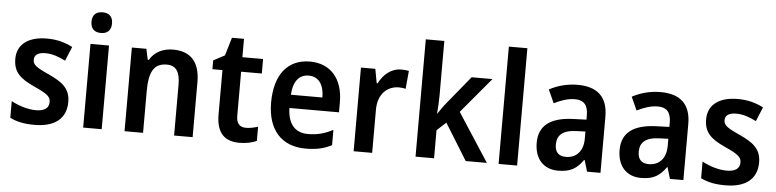

<svg xmlns="http://www.w3.org/2000/svg" viewBox="-46 -994 5009 1239"><g transform="rotate(5 2458.5 -375.0)"><path d="M406 -156C406 -246 350 -283 266 -322C179 -361 160 -377 160 -409C160 -440 185 -457 232 -457C279 -457 319 -441 362 -420L400 -512C346 -540 293 -552 233 -552C116 -552 41 -500 41 -404C41 -316 88 -278 179 -236C272 -195 286 -176 286 -145C286 -108 260 -85 202 -85C149 -85 87 -105 42 -130V-22C87 0 134 10 201 10C331 10 406 -47 406 -156Z M577 -752C537 -752 510 -733 510 -685C510 -638 537 -618 577 -618C615 -618 643 -638 643 -685C643 -732 616 -752 577 -752ZM636 -542H516V0H636Z M1051 -552C989 -552 931 -527 900 -472H893L878 -542H784V0H904V-267C904 -391 932 -452 1019 -452C1079 -452 1105 -411 1105 -330V0H1225V-357C1225 -491 1160 -552 1051 -552Z M1562 -90C1522 -90 1500 -113 1500 -161V-448H1634V-542H1500V-661H1422L1387 -544L1314 -505V-448H1379V-160C1379 -34 1439 10 1529 10C1572 10 1613 1 1640 -12V-104C1615 -96 1588 -90 1562 -90Z M1937 -552C1797 -552 1710 -452 1710 -267C1710 -89 1802 10 1957 10C2027 10 2076 -1 2126 -27V-126C2072 -98 2025 -85 1964 -85C1880 -85 1833 -140 1831 -242H2152V-308C2152 -458 2072 -552 1937 -552ZM1937 -461C2005 -461 2037 -406 2037 -328H1833C1838 -418 1877 -461 1937 -461Z M2528 -552C2462 -552 2412 -506 2384 -450H2378L2361 -542H2268V0H2388V-280C2388 -381 2448 -436 2524 -436C2536 -436 2556 -434 2567 -430L2578 -547C2563 -551 2543 -552 2528 -552Z M2789 -403V-760H2669V0H2789V-182L2848 -236L2994 0H3131L2928 -313L3120 -542H2985L2841 -366C2821 -343 2802 -315 2785 -289H2783C2786 -326 2789 -365 2789 -403Z M3327 0V-760H3207V0Z M3671 -553C3604 -553 3539 -535 3488 -507L3527 -421C3573 -444 3617 -459 3663 -459C3718 -459 3747 -429 3747 -363V-334L3663 -331C3515 -326 3440 -270 3440 -158C3440 -53 3499 10 3593 10C3673 10 3714 -16 3755 -74H3758L3780 0H3867V-364C3867 -491 3800 -553 3671 -553ZM3690 -255 3747 -257V-209C3747 -128 3700 -83 3636 -83C3592 -83 3564 -104 3564 -157C3564 -216 3598 -252 3690 -255Z M4208 -553C4141 -553 4076 -535 4025 -507L4064 -421C4110 -444 4154 -459 4200 -459C4255 -459 4284 -429 4284 -363V-334L4200 -331C4052 -326 3977 -270 3977 -158C3977 -53 4036 10 4130 10C4210 10 4251 -16 4292 -74H4295L4317 0H4404V-364C4404 -491 4337 -553 4208 -553ZM4227 -255 4284 -257V-209C4284 -128 4237 -83 4173 -83C4129 -83 4101 -104 4101 -157C4101 -216 4135 -252 4227 -255Z M4881 -156C4881 -246 4825 -283 4741 -322C4654 -361 4635 -377 4635 -409C4635 -440 4660 -457 4707 -457C4754 -457 4794 -441 4837 -420L4875 -512C4821 -540 4768 -552 4708 -552C4591 -552 4516 -500 4516 -404C4516 -316 4563 -278 4654 -236C4747 -195 4761 -176 4761 -145C4761 -108 4735 -85 4677 -85C4624 -85 4562 -105 4517 -130V-22C4562 0 4609 10 4676 10C4806 10 4881 -47 4881 -156Z"/></g></svg>

Font: Noto Sans Gujarati UI SemiCondensed SemiBold
Style: Regular
Weight: 600
Width: 4
Designer: Jelle Bosma - Monotype Design Team, Universal Thirst
Foundry: Monotype Imaging Inc.
Version: Version 2.106